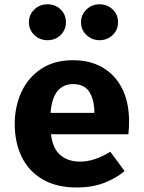

<svg xmlns="http://www.w3.org/2000/svg" viewBox="-20 -837 655 875"><path d="M212.3 -225.1Q220.5 -158.5 255.9 -129.5Q291.3 -100.5 343.1 -100.5Q380.5 -100.5 415.4 -112.8Q450.3 -125.1 482.6 -145.6L547.7 -57.4Q509.2 -24.6 454.6 -3.6Q400 17.4 330.3 17.4Q236.9 17.4 173.8 -19.7Q110.8 -56.9 79 -122.1Q47.2 -187.2 47.2 -271.8Q47.2 -352.3 77.9 -418.2Q108.7 -484.1 167.9 -523.3Q227.2 -562.6 312.8 -562.6Q390.8 -562.6 447.9 -529.2Q505.1 -495.9 536.7 -433.3Q568.2 -370.8 568.2 -283.1Q568.2 -269.2 567.4 -253.3Q566.7 -237.4 565.1 -225.1ZM312.8 -453.8Q269.2 -453.8 242.6 -422.6Q215.9 -391.3 210.3 -322.6H410.3Q409.7 -382.1 387.2 -417.9Q364.6 -453.8 312.8 -453.8ZM196.4 -653.8Q161 -653.8 136.4 -677.4Q111.8 -701 111.8 -735.9Q111.8 -770.3 136.4 -793.8Q161 -817.4 196.4 -817.4Q232.3 -817.4 256.4 -793.8Q280.5 -770.3 280.5 -735.9Q280.5 -701 256.4 -677.4Q232.3 -653.8 196.4 -653.8ZM433.3 -653.8Q399 -653.8 374.1 -677.4Q349.2 -701 349.2 -735.9Q349.2 -770.3 374.1 -793.8Q399 -817.4 433.3 -817.4Q469.2 -817.4 493.6 -793.8Q517.9 -770.3 517.9 -735.9Q517.9 -701 493.6 -677.4Q469.2 -653.8 433.3 -653.8Z"/></svg>

Font: Fira Code
Style: Bold
Weight: 700
Monospace: yes
Designer: Carrois Corporate, Edenspiekermann AG, Nikita Prokopov
Foundry: Carrois Corporate, Edenspiekermann AG, Nikita Prokopov
Version: Version 6.000; ttfautohint (v1.8.2) -l 8 -r 50 -G 200 -x 14 